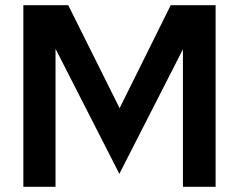

<svg xmlns="http://www.w3.org/2000/svg" viewBox="-20 -720 922 740"><path d="M440 -50 194 -532V0H70V-700H243L441 -303L638 -700H811V0H685V-530Z"/></svg>

Font: Rosa Sans SemiBold
Style: Regular
Weight: 600
Designer: Pentagram / MCKL
Foundry: Pentagram / MCKL
Version: Version 1.005;September 16, 2019;FontCreator 11.5.0.2425 64-